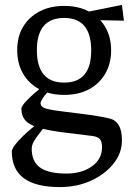

<svg xmlns="http://www.w3.org/2000/svg" viewBox="-20 -526 555 781"><path d="M223 235Q28 235 28 90Q28 76 57 44.5Q86 13 130 -21L167 -17Q143 12 130.5 29.5Q118 47 113.5 57.5Q109 68 109 79Q109 131 143 155.5Q177 180 250 180Q313 180 354 150.5Q395 121 395 73Q395 50 386.5 40Q378 30 355 27L225 11Q198 7 179 3.5Q160 0 130 -9Q96 -20 81.5 -38Q67 -56 67 -84Q67 -104 152 -174L185 -163Q163 -141 154 -126.5Q145 -112 145 -107Q145 -92 163.5 -85.5Q182 -79 240 -72Q271 -68 308 -63.5Q345 -59 378.5 -53.5Q412 -48 432 -42Q476 -28 476 45Q476 97 441.5 140Q407 183 350 209Q293 235 223 235ZM241 -140Q183 -140 140 -163Q97 -186 73.5 -227Q50 -268 50 -322Q50 -377 74 -417Q98 -457 141 -479.5Q184 -502 241 -502Q299 -502 342 -479Q385 -456 408.5 -415.5Q432 -375 432 -321Q432 -267 408 -226Q384 -185 341.5 -162.5Q299 -140 241 -140ZM241 -190Q351 -190 351 -321Q351 -453 241 -453Q130 -453 130 -322Q130 -190 241 -190ZM484 -442 379 -444 317 -474 476 -506Z"/></svg>

Font: Andada Pro
Style: Regular
Weight: 400
Designer: Carolina Giovagnoli
Foundry: Huerta Tipografica
Version: Version 3.003